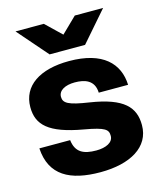

<svg xmlns="http://www.w3.org/2000/svg" viewBox="-112 -812 751 904"><g transform="rotate(-15 263.5 -360.0)"><path d="M266 12C411 12 511 -45 511 -152C511 -239 463 -294 300 -319C200 -334 177 -348 177 -379C177 -410 210 -428 257 -428C305 -428 352 -414 354 -352H497C493 -457 421 -532 257 -532C114 -532 25 -473 25 -369C25 -283 76 -232 241 -203C343 -185 356 -172 356 -141C356 -109 320 -92 273 -92C211 -92 173 -110 166 -171H16C24 -37 118 12 266 12ZM50 -732 177 -586H350L477 -732H339L264 -659L188 -732Z"/></g></svg>

Font: Aspekta 750
Style: Regular
Weight: 750
Designer: Ivo Dolenc
Version: Version 2.000